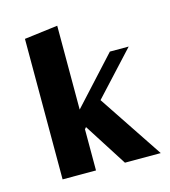

<svg xmlns="http://www.w3.org/2000/svg" viewBox="-74 -492 489 553"><g transform="rotate(-15 170.0 -215.5)"><path d="M232.2 0H339L210.9 -192.2L329.2 -320.3H273.1L145.9 -181.5V-431.5L46.3 -419V0H145.9V-123.7H146.8L150.4 -128.1Z"/></g></svg>

Font: Gidugu
Style: Regular
Weight: 400
Designer: Purushoth Kumar Guthula
Foundry: Silicon Andhra, USA.
Version: Version 1.0.5; ttfautohint (v1.2.25-373a) -l 7 -r 28 -G 50 -